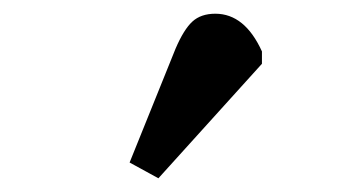

<svg xmlns="http://www.w3.org/2000/svg" viewBox="-20 -833 524 280"><path d="M211 -573 169 -596 236 -762Q248 -790 260.5 -801.5Q273 -813 294 -813Q337 -813 362 -758V-740Z"/></svg>

Font: Literata SemiBold
Style: Regular
Weight: 600
Designer: Latin by Veronika Burian and Jose Scaglione. Greek by Irene Vlachou. Cyrillic by Vera Evstafieva.
Foundry: TypeTogether
Version: Version 3.103; ttfautohint (v1.8.4.7-5d5b);gftools[0.9.29]